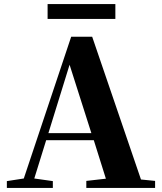

<svg xmlns="http://www.w3.org/2000/svg" viewBox="-20 -932 801 952"><path d="M216 -838H552V-912H216ZM325 -611 433 -272H220ZM408 0H749V-35L679 -42L437 -750H333L98 -47L14 -34V0H242V-34L150 -47L209 -237H445L505 -46L408 -35Z"/></svg>

Font: Noto Serif CJK HK Black
Style: Regular
Weight: 900
Designer: Ryoko NISHIZUKA 西塚涼子 (kana & ideographs); Frank Grießhammer (Latin, Greek & Cyrillic); Wenlong ZHANG 张文龙 (bopomofo); San
Foundry: Adobe
Version: Version 2.001;hotconv 1.1.0;makeotfexe 2.6.0